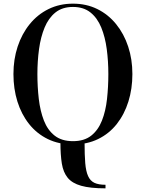

<svg xmlns="http://www.w3.org/2000/svg" viewBox="-20 -780 797 1050"><path d="M557 250Q473.5 250 424 236Q374.5 222 350.2 192.2Q326 162.5 318.2 114.8Q310.5 67 310.5 -0.5Q344 4.5 376.8 4.5Q409.5 4.5 442.5 -0.5Q442.5 67.5 446.2 112.2Q450 157 461.8 183Q473.5 209 496.2 219.8Q519 230.5 557 230.5ZM379 10Q302 10 241.5 -19.5Q181 -49 139 -102Q97 -155 75.2 -224.8Q53.5 -294.5 53.5 -375Q53.5 -455.5 76.5 -525.2Q99.5 -595 142.5 -648Q185.5 -701 245.5 -730.5Q305.5 -760 379 -760Q452.5 -760 512.2 -730.5Q572 -701 615 -648Q658 -595 681 -525.2Q704 -455.5 704 -375Q704 -294.5 682.2 -224.8Q660.5 -155 618.8 -102Q577 -49 516.5 -19.5Q456 10 379 10ZM379 -8Q440.5 -8 478.8 -38.2Q517 -68.5 537.5 -120.5Q558 -172.5 565.2 -238.5Q572.5 -304.5 572.5 -375Q572.5 -445.5 563.8 -511.5Q555 -577.5 533.8 -629.5Q512.5 -681.5 474.8 -711.8Q437 -742 379 -742Q321 -742 283.2 -711.8Q245.5 -681.5 224 -629.5Q202.5 -577.5 193.5 -511.5Q184.5 -445.5 184.5 -375Q184.5 -304.5 192.2 -238.5Q200 -172.5 220.2 -120.5Q240.5 -68.5 279 -38.2Q317.5 -8 379 -8Z"/></svg>

Font: Bodoni Moda Medium
Style: Regular
Weight: 500
Designer: Owen Earl
Foundry: indestructible type
Version: Version 2.005